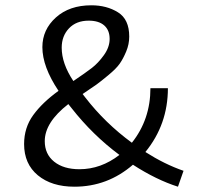

<svg xmlns="http://www.w3.org/2000/svg" viewBox="-20 -700 744 725"><path d="M673 -55 652 5Q570 -21 482 -78Q386 5 261 5Q175 5 123 -38Q71 -81 71 -156Q71 -218 105.5 -265.5Q140 -313 201 -357Q140 -448 140 -522Q140 -588 191 -634Q242 -680 325 -680Q383 -680 425.5 -653.5Q468 -627 468 -562Q468 -533 456.5 -505.5Q445 -478 432 -459.5Q419 -441 389.5 -416.5Q360 -392 344 -380.5Q328 -369 292 -345L302 -332Q377 -235 478 -161Q548 -249 548 -367H614Q614 -230 529 -126Q601 -80 673 -55ZM213 -520Q213 -460 257 -394Q303 -425 327 -443.5Q351 -462 372.5 -492Q394 -522 394 -553Q394 -586 373.5 -604Q353 -622 315 -622Q268 -622 240.5 -593Q213 -564 213 -520ZM280 -61Q361 -61 431 -115Q330 -190 250 -292L238 -307Q149 -238 149 -167Q149 -118 184.5 -89.5Q220 -61 280 -61Z"/></svg>

Font: EauTest Medium
Style: Regular
Weight: 500
Designer: Christian Thalmann (Catharsis Fonts)
Version: Version 0.001;PS 000.001;hotconv 1.0.88;makeotf.lib2.5.64775